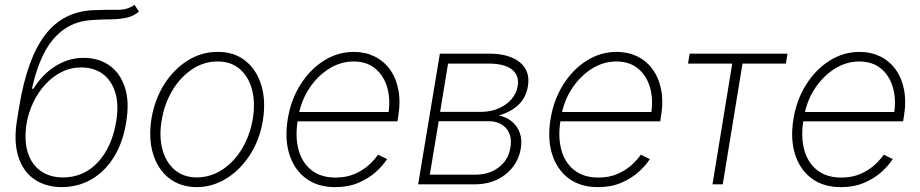

<svg xmlns="http://www.w3.org/2000/svg" viewBox="-20 -770 3842 802"><path d="M542 -750 560.5 -721.2Q537.1 -701.7 506.6 -695.6Q476.1 -689.5 440.9 -689.2Q405.8 -689 368.2 -686.5Q298.8 -683.1 248.8 -648.4Q198.7 -613.8 165.8 -551Q132.8 -488.3 113.3 -399.4H119.6Q157.2 -460 211.9 -494.1Q266.6 -528.3 329.1 -528.3Q391.6 -528.3 436.8 -496.8Q481.9 -465.3 501.7 -405Q521.5 -344.7 506.8 -257.8Q493.7 -176.3 456.8 -115.7Q419.9 -55.2 364 -22Q308.1 11.2 237.8 11.7Q169.9 11.2 122.6 -21.7Q75.2 -54.7 55.9 -117.7Q36.6 -180.7 51.3 -270L60.5 -326.2Q93.3 -525.4 168.2 -623.8Q243.2 -722.2 370.1 -727.5Q426.3 -730 469.2 -729Q512.2 -728 542 -750ZM242.2 -28.8Q330.1 -28.8 388.9 -92.5Q447.8 -156.2 465.3 -262.2Q477.1 -334 461.2 -384.5Q445.3 -435.1 408.4 -461.7Q371.6 -488.3 319.3 -488.3Q274.9 -488.3 236.8 -469Q198.7 -449.7 168.7 -416.7Q138.7 -383.8 118.9 -342Q99.1 -300.3 91.3 -255.4Q80.1 -185.1 95.7 -134.3Q111.3 -83.5 149.2 -56.4Q187 -29.3 242.2 -28.8Z M801.8 11.7Q733.4 11.2 686.3 -25.6Q639.2 -62.5 619.4 -127.2Q599.6 -191.9 612.8 -274.9Q626.5 -356 666.5 -418.7Q706.5 -481.4 764.6 -517.6Q822.8 -553.7 888.7 -553.2Q957.5 -553.7 1004.4 -516.6Q1051.3 -479.5 1071.3 -414.8Q1091.3 -350.1 1078.1 -267.1Q1064.9 -186.5 1024.4 -123.5Q983.9 -60.5 926 -24.7Q868.2 11.2 801.8 11.7ZM801.8 -28.8Q860.4 -29.3 909.4 -61.8Q958.5 -94.2 991.7 -150.1Q1024.9 -206.1 1036.1 -274.9Q1046.9 -341.3 1032.7 -395.5Q1018.6 -449.7 981.9 -481.4Q945.3 -513.2 888.7 -513.2Q831.1 -513.2 782 -480.2Q732.9 -447.3 699.7 -391.6Q666.5 -335.9 655.3 -267.1Q644 -200.7 658.2 -146.7Q672.4 -92.8 709.2 -61Q746.1 -29.3 801.8 -28.8Z M1380.9 11.7Q1306.2 11.7 1257.1 -25.4Q1208 -62.5 1188.2 -127Q1168.5 -191.4 1182.1 -273.4Q1195.3 -354 1235.4 -417.2Q1275.4 -480.5 1333.3 -516.8Q1391.1 -553.2 1458 -553.2Q1504.9 -553.2 1543.2 -534.9Q1581.5 -516.6 1607.7 -481.4Q1633.8 -446.3 1643.8 -396Q1653.8 -345.7 1643.1 -281.7L1640.1 -263.2H1208L1214.4 -302.2H1623.5L1601.1 -288.1Q1612.3 -352.1 1597.9 -403.1Q1583.5 -454.1 1547.6 -483.6Q1511.7 -513.2 1457 -513.2Q1402.3 -513.2 1353.8 -482.4Q1305.2 -451.7 1271.2 -399.7Q1237.3 -347.7 1226.6 -284.7L1223.6 -266.6Q1212.4 -198.2 1227.1 -144.3Q1241.7 -90.3 1281 -59.3Q1320.3 -28.3 1381.8 -28.3Q1427.2 -28.3 1462.2 -43.7Q1497.1 -59.1 1521.2 -81.3Q1545.4 -103.5 1559.1 -124L1596.7 -105.5Q1579.6 -78.1 1549.1 -51Q1518.6 -23.9 1476.3 -6.1Q1434.1 11.7 1380.9 11.7Z M1726.6 0 1817.4 -545.9H2024.4Q2108.9 -545.4 2152.3 -509Q2195.8 -472.7 2185.1 -409.7Q2177.2 -362.3 2146 -332.5Q2114.7 -302.7 2064 -287.6Q2095.2 -281.2 2117.9 -262.7Q2140.6 -244.1 2151.1 -215.3Q2161.6 -186.5 2155.3 -148.9Q2144 -83 2091.6 -41.5Q2039.1 0 1961.9 0ZM1775.4 -40.5H1969.2Q2024.9 -41 2064.5 -72Q2104 -103 2111.8 -152.8Q2120.6 -202.6 2095 -233.2Q2069.3 -263.7 2020.5 -263.7H1812.5ZM1818.4 -302.7H1991.2Q2030.3 -303.2 2062.7 -317.1Q2095.2 -331.1 2116.5 -355.5Q2137.7 -379.9 2142.6 -411.6Q2149.4 -456.1 2117.4 -480.5Q2085.4 -504.9 2017.6 -504.4H1851.6Z M2478.5 11.7Q2403.8 11.7 2354.7 -25.4Q2305.7 -62.5 2285.9 -127Q2266.1 -191.4 2279.8 -273.4Q2293 -354 2333 -417.2Q2373 -480.5 2430.9 -516.8Q2488.8 -553.2 2555.7 -553.2Q2602.5 -553.2 2640.9 -534.9Q2679.2 -516.6 2705.3 -481.4Q2731.4 -446.3 2741.5 -396Q2751.5 -345.7 2740.7 -281.7L2737.8 -263.2H2305.7L2312 -302.2H2721.2L2698.7 -288.1Q2710 -352.1 2695.6 -403.1Q2681.2 -454.1 2645.3 -483.6Q2609.4 -513.2 2554.7 -513.2Q2500 -513.2 2451.4 -482.4Q2402.8 -451.7 2368.9 -399.7Q2335 -347.7 2324.2 -284.7L2321.3 -266.6Q2310.1 -198.2 2324.7 -144.3Q2339.4 -90.3 2378.7 -59.3Q2418 -28.3 2479.5 -28.3Q2524.9 -28.3 2559.8 -43.7Q2594.7 -59.1 2618.9 -81.3Q2643.1 -103.5 2656.7 -124L2694.3 -105.5Q2677.2 -78.1 2646.7 -51Q2616.2 -23.9 2574 -6.1Q2531.7 11.7 2478.5 11.7Z M2854 -504.4 2860.8 -545.9H3269.5L3262.7 -504.4H3081.5L2999 0H2956.1L3038.6 -504.4Z M3493.2 11.7Q3418.5 11.7 3369.4 -25.4Q3320.3 -62.5 3300.5 -127Q3280.8 -191.4 3294.4 -273.4Q3307.6 -354 3347.7 -417.2Q3387.7 -480.5 3445.6 -516.8Q3503.4 -553.2 3570.3 -553.2Q3617.2 -553.2 3655.5 -534.9Q3693.8 -516.6 3720 -481.4Q3746.1 -446.3 3756.1 -396Q3766.1 -345.7 3755.4 -281.7L3752.4 -263.2H3320.3L3326.7 -302.2H3735.8L3713.4 -288.1Q3724.6 -352.1 3710.2 -403.1Q3695.8 -454.1 3659.9 -483.6Q3624 -513.2 3569.3 -513.2Q3514.6 -513.2 3466.1 -482.4Q3417.5 -451.7 3383.5 -399.7Q3349.6 -347.7 3338.9 -284.7L3335.9 -266.6Q3324.7 -198.2 3339.4 -144.3Q3354 -90.3 3393.3 -59.3Q3432.6 -28.3 3494.1 -28.3Q3539.6 -28.3 3574.5 -43.7Q3609.4 -59.1 3633.5 -81.3Q3657.7 -103.5 3671.4 -124L3709 -105.5Q3691.9 -78.1 3661.4 -51Q3630.9 -23.9 3588.6 -6.1Q3546.4 11.7 3493.2 11.7Z"/></svg>

Font: Inter Tight ExtraLight
Style: Italic
Weight: 250
Italic angle: -9.39999°
Designer: Rasmus Andersson
Foundry: rsms
Version: Version 3.004